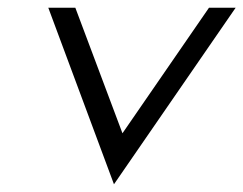

<svg xmlns="http://www.w3.org/2000/svg" viewBox="-20 -471 630 497"><path d="M275 6 590 -451H521L297 -126L175 -451H105Z"/></svg>

Font: Charger Pro
Style: LitObl
Weight: 300
Designer: Jasper
Foundry: Cannot Into Space Fonts
Version: Version 1.09